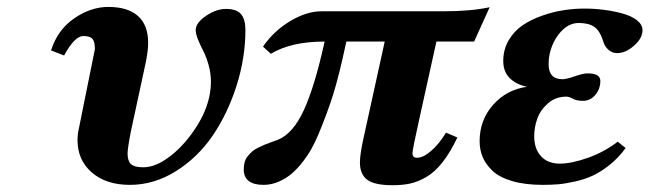

<svg xmlns="http://www.w3.org/2000/svg" viewBox="-20 -527 1894 560"><path d="M223.1 -421.9Q197.8 -421.9 167 -365.2L128.9 -379.9Q147.5 -439.5 196 -473.1Q244.6 -506.8 295.9 -506.8Q352.5 -506.8 382.3 -480.5Q412.1 -454.1 412.1 -401.9Q412.1 -380.9 405.8 -348.1L361.8 -144Q352.1 -94.2 352.1 -79.1Q352.1 -58.1 361.8 -48.6Q371.6 -39.1 397.9 -39.1Q426.8 -39.1 458.7 -59.1Q490.7 -79.1 520 -112.8Q595.2 -201.7 595.2 -289.1Q595.2 -313 588.4 -337.4Q581.5 -361.8 573 -378.2Q564.5 -394.5 557.6 -411.4Q550.8 -428.2 550.8 -439Q550.8 -460.4 580.8 -480.7Q610.8 -501 639.2 -501Q670.4 -501 683.1 -485.6Q695.8 -470.2 695.8 -439.9Q695.8 -358.9 670.2 -277.8Q644.5 -196.8 601.1 -132.6Q557.6 -68.4 493.7 -28.1Q429.7 12.2 358.9 12.2Q289.6 12.2 247.8 -23.9Q206.1 -60.1 206.1 -118.2Q206.1 -135.7 210 -151.9L256.8 -383.8Q256.8 -405.3 249.8 -413.6Q242.7 -421.9 223.1 -421.9Z M1196.8 -66.9Q1214.4 -66.9 1237.5 -86.9Q1260.7 -106.9 1280.8 -140.1L1314 -126Q1293 -82 1270.5 -53.5Q1248 -24.9 1223.4 -10.7Q1198.7 3.4 1176.5 8.3Q1154.3 13.2 1125 13.2Q1071.8 13.2 1050.8 -2.9Q1029.8 -19 1029.8 -53.2Q1029.8 -76.2 1040 -123L1102.1 -405.8H990.2Q968.8 -305.7 951.9 -252Q935.1 -198.2 908.2 -133.8Q899.9 -114.3 889.9 -95.7Q879.9 -77.1 864.5 -56.9Q849.1 -36.6 832.5 -22Q815.9 -7.3 793.9 2.4Q772 12.2 749 12.2Q690.9 12.2 690.9 -33.2Q690.9 -44.9 693.8 -54.9Q696.8 -64.9 703.4 -72.5Q710 -80.1 715.8 -85.4Q721.7 -90.8 732.9 -96.2Q744.1 -101.6 750.7 -104.5Q757.3 -107.4 771 -112.3Q784.7 -117.2 790 -119.1Q835 -137.2 866.7 -206.8Q898.4 -276.4 926.8 -405.8Q829.1 -405.8 770 -370.1L747.1 -391.1Q778.3 -436.5 826.2 -465.3Q874 -494.1 918 -494.1H1273.9Q1353 -494.1 1408.2 -505.9L1362.8 -405.8H1252.9L1204.1 -185.1Q1183.1 -90.8 1183.1 -81.1Q1183.1 -72.8 1186.3 -69.8Q1189.5 -66.9 1196.8 -66.9Z M1583 -369.1Q1580.1 -356 1580.1 -339.8Q1580.1 -295.9 1620.6 -295.9Q1631.8 -295.9 1656.2 -304.4Q1680.7 -313 1693.8 -313Q1731 -313 1731 -291Q1731 -267.6 1716.3 -250.2Q1701.7 -232.9 1680.7 -232.9Q1661.6 -232.9 1650.9 -239Q1640.1 -245.1 1631.8 -245.1Q1600.1 -245.1 1577.9 -225.3Q1555.7 -205.6 1546.9 -180.4Q1538.1 -155.3 1538.1 -129.9Q1538.1 -92.8 1557.9 -71.3Q1577.6 -49.8 1612.8 -49.8Q1647.5 -49.8 1695.3 -66.9Q1743.2 -84 1781.7 -113.8L1804.7 -95.2Q1784.2 -66.9 1758.5 -46.4Q1732.9 -25.9 1709.2 -14.9Q1685.5 -3.9 1657 2.4Q1628.4 8.8 1607.9 10.5Q1587.4 12.2 1563 12.2Q1511.2 12.2 1473.9 1.2Q1436.5 -9.8 1416.5 -28.8Q1396.5 -47.9 1387.7 -69.1Q1378.9 -90.3 1378.9 -115.2Q1378.9 -176.8 1418.2 -221.2Q1457.5 -265.6 1517.1 -273.9Q1485.8 -280.3 1466.8 -299.1Q1447.8 -317.9 1447.8 -349.1Q1447.8 -382.3 1463.6 -409.4Q1479.5 -436.5 1504.4 -453.4Q1529.3 -470.2 1561.5 -481.4Q1593.8 -492.7 1624.3 -497.3Q1654.8 -502 1684.1 -502Q1712.9 -502 1741.7 -498.3Q1770.5 -494.6 1796.1 -487.5Q1821.8 -480.5 1837.9 -467.8Q1854 -455.1 1854 -439Q1854 -415.5 1829.3 -393.8Q1804.7 -372.1 1779.8 -372.1Q1765.6 -372.1 1754.9 -381.6Q1744.1 -391.1 1740.7 -402.8Q1730.5 -436.5 1713.9 -448.2Q1697.3 -460 1668 -460Q1638.7 -460 1615.2 -433.8Q1591.8 -407.7 1583 -369.1Z"/></svg>

Font: Linguistics Pro
Style: Bold Italic
Weight: 700
Italic angle: -12°
Designer: Stefan Peev, Context Ltd
Foundry: Stefan Peev, Context Ltd
Version: Version 001.000